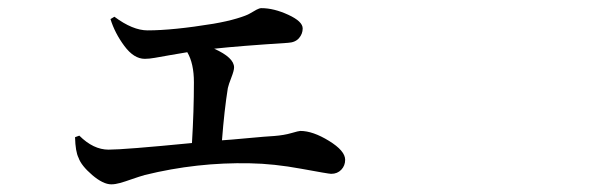

<svg xmlns="http://www.w3.org/2000/svg" viewBox="-20 -496 1540 481"><path d="M256.8 -448.2 266.6 -454.1Q312.5 -419.9 349.6 -419.9Q413.1 -419.9 514.6 -436.5Q548.8 -442.4 573.2 -449.7Q597.7 -457 606.4 -462.4Q615.2 -467.8 622.6 -471.7Q629.9 -475.6 634.8 -475.6Q666 -475.6 702.1 -459Q738.3 -442.4 738.3 -424.8Q738.3 -411.1 729 -400.4Q719.7 -389.6 701.2 -388.7Q580.1 -380.9 516.6 -374Q566.4 -351.6 566.4 -327.1Q566.4 -319.3 559.6 -301.8Q552.7 -284.2 550.8 -275.4Q542 -220.7 536.1 -144.5Q553.7 -145.5 600.6 -149.9Q647.5 -154.3 667 -155.3Q691.4 -157.2 710 -162.6Q728.5 -168 732.4 -168Q763.7 -168 804.2 -143.1Q844.7 -118.2 844.7 -95.7Q844.7 -81.1 835 -70.8Q825.2 -60.5 809.6 -60.5Q803.7 -60.5 734.9 -73.2Q666 -85.9 606.4 -86.9Q473.6 -89.8 342.8 -57.6Q329.1 -53.7 311 -47.4Q293 -41 280.8 -37.6Q268.6 -34.2 258.8 -34.2Q238.3 -34.2 210.9 -57.6Q183.6 -81.1 176.8 -100.6Q168.9 -116.2 168 -152.3L178.7 -156.2Q213.9 -121.1 252 -121.1Q291 -121.1 460.9 -137.7Q465.8 -218.8 465.8 -290Q465.8 -336.9 449.2 -365.2Q430.7 -362.3 406.2 -357.9Q381.8 -353.5 367.7 -351.1Q353.5 -348.6 342.8 -348.6Q315.4 -348.6 291.5 -380.9Q267.6 -413.1 256.8 -448.2Z"/></svg>

Font: Bpmf Zihi Serif SemiBold
Style: SemiBold
Weight: 600
Foundry: But Ko
Version: Version 1.320